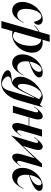

<svg xmlns="http://www.w3.org/2000/svg" viewBox="1210 -1892 885 3346"><g transform="rotate(90 1653.0 -218.5)"><path d="M13.2 -167Q13.2 -231.9 40.3 -297.1Q67.4 -362.3 109.9 -410.6Q152.3 -459 207.8 -489.5Q263.2 -520 316.9 -520Q363.8 -520 387.5 -498Q411.1 -476.1 411.1 -442.9Q411.1 -416 396 -395Q380.9 -374 361.8 -363.8Q327.1 -497.1 269 -497.1Q233.4 -497.1 201.9 -458.5Q170.4 -419.9 152.1 -357.7Q133.8 -295.4 133.8 -228Q133.8 -151.4 162.8 -113.8Q191.9 -76.2 241.2 -76.2Q278.3 -76.2 308.6 -101.8Q338.9 -127.4 370.1 -187H377.9Q330.6 -91.8 278.3 -39.8Q226.1 12.2 159.2 12.2Q94.7 12.2 54 -36.4Q13.2 -85 13.2 -167Z M586.9 -641.1H707.5L671.9 -516.1Q693.4 -520 718.8 -520Q799.3 -520 848.4 -471.4Q897.5 -422.9 897.5 -335Q897.5 -268.6 870.8 -204.6Q844.2 -140.6 801.3 -93.3Q758.3 -45.9 700.7 -16.8Q643.1 12.2 584.5 12.2Q579.6 12.2 521.5 7.8L467.8 200.2H345.7L531.7 -450.2Q491.2 -426.3 423.8 -370.1H414.6Q467.3 -425.8 536.6 -465.8ZM532.7 -32.2Q567.9 -2 606.9 -2Q652.3 -2 691.7 -43.5Q731 -85 754.4 -156.2Q777.8 -227.5 777.8 -310.1Q777.8 -397.9 748.3 -444.6Q718.8 -491.2 665.5 -494.1Z M927.7 -167Q927.7 -231.9 955.3 -296.9Q982.9 -361.8 1026.9 -410.6Q1070.8 -459.5 1128.9 -489.7Q1187 -520 1244.6 -520Q1286.1 -520 1307.4 -502.9Q1328.6 -485.8 1328.6 -459Q1328.6 -411.1 1255.1 -365Q1181.6 -318.8 1051.8 -280.8Q1047.4 -254.9 1047.4 -228Q1047.4 -151.4 1077.1 -113.8Q1106.9 -76.2 1157.7 -76.2Q1195.3 -76.2 1225.8 -101.8Q1256.3 -127.4 1287.6 -187H1295.4Q1272.5 -141.1 1250 -106.9Q1227.5 -72.8 1200.4 -44.7Q1173.3 -16.6 1141.6 -2.2Q1109.9 12.2 1074.7 12.2Q1008.8 12.2 968.3 -36.4Q927.7 -85 927.7 -167ZM1052.7 -292Q1139.2 -317.9 1184.8 -362.5Q1230.5 -407.2 1230.5 -457Q1230.5 -478.5 1220.5 -489.3Q1210.4 -500 1193.4 -500Q1148.9 -500 1107.7 -438Q1066.4 -376 1052.7 -292Z M1311.5 82Q1311.5 117.7 1352.8 154.3Q1394 190.9 1441.4 190.9Q1480.5 190.9 1510 162.1Q1539.6 133.3 1559.6 65.9L1686.5 -370.1H1677.7L1637.7 -293.9Q1629.4 -276.9 1612.5 -243.4Q1595.7 -210 1588.1 -194.8Q1580.6 -179.7 1566.9 -153.1Q1553.2 -126.5 1545.7 -113Q1538.1 -99.6 1526.6 -80.3Q1515.1 -61 1506.8 -49.8Q1498.5 -38.6 1488.8 -27.1Q1479 -15.6 1469.7 -7.8Q1452.1 6.8 1422.4 17.3Q1392.6 27.8 1369.6 33Q1346.7 38.1 1329.1 50.5Q1311.5 63 1311.5 82ZM1203.6 87.9Q1203.6 67.9 1219.5 54.4Q1235.4 41 1261.5 34.9Q1287.6 28.8 1314.2 25.4Q1340.8 22 1368.9 18.8Q1397 15.6 1409.7 11.2V7.8Q1371.6 2.4 1344 -34.7Q1316.4 -71.8 1316.4 -130.9Q1316.4 -195.8 1352.3 -267.6Q1388.2 -339.4 1440.7 -393.8Q1493.2 -448.2 1555.2 -484.1Q1617.2 -520 1667.5 -520Q1674.8 -520 1681.6 -519.5Q1688.5 -519 1696.5 -516.8Q1704.6 -514.6 1710 -513.7Q1715.3 -512.7 1725.1 -508.5Q1734.9 -504.4 1739 -503.2Q1743.2 -502 1755.1 -496.1Q1767.1 -490.2 1770.3 -488.8Q1773.4 -487.3 1788.1 -480Q1802.7 -472.7 1805.7 -471.2L1843.8 -519H1848.6L1725.6 -89.8Q1685.1 48.8 1605.5 126.5Q1525.9 204.1 1420.4 204.1Q1373.5 204.1 1323.5 189Q1273.4 173.8 1238.5 146.2Q1203.6 118.7 1203.6 87.9ZM1441.4 -166Q1441.4 -124.5 1452.9 -105.7Q1464.4 -86.9 1481.4 -86.9Q1505.4 -86.9 1534.7 -131.3Q1564 -175.8 1627.4 -298.8L1707.5 -455.1Q1692.4 -469.7 1683.1 -477.5Q1673.8 -485.4 1658.2 -493.2Q1642.6 -501 1628.4 -501Q1598.6 -501 1564.9 -470Q1531.2 -439 1504.4 -391.8Q1477.5 -344.7 1459.5 -283.4Q1441.4 -222.2 1441.4 -166Z M1929.2 -369.1Q1949.7 -439.9 1919.4 -439.9Q1904.3 -439.9 1887.7 -423.1Q1871.1 -406.2 1844.2 -370.1H1835.4Q1855 -397 1866.9 -412.6Q1878.9 -428.2 1899.2 -451.4Q1919.4 -474.6 1935.1 -487.5Q1950.7 -500.5 1970 -510.3Q1989.3 -520 2006.3 -520Q2029.3 -520 2043.5 -505.1Q2057.6 -490.2 2061.3 -454.8Q2064.9 -419.4 2047.4 -360.8L2025.4 -286.1H2174.3L2238.3 -507.8H2359.4L2260.3 -168Q2233.4 -74.2 2270 -74.2Q2282.2 -74.2 2296.6 -88.9Q2311 -103.5 2337.4 -138.2H2346.2Q2325.2 -109.9 2314.5 -95.5Q2303.7 -81.1 2283 -56.9Q2262.2 -32.7 2247.6 -20.3Q2232.9 -7.8 2214.4 2.2Q2195.8 12.2 2179.2 12.2Q2155.8 12.2 2141.1 -4.4Q2126.5 -21 2123 -60.8Q2119.6 -100.6 2139.2 -166L2171.4 -274.9H2022.5L1943.4 0H1822.3Z M2367.2 -370.1Q2386.7 -397 2398.7 -412.6Q2410.6 -428.2 2430.9 -451.4Q2451.2 -474.6 2466.6 -487.5Q2481.9 -500.5 2501 -510.3Q2520 -520 2537.1 -520Q2560.5 -520 2575.2 -504.6Q2589.8 -489.3 2593.3 -453.6Q2596.7 -418 2578.1 -358.9L2522 -173.8H2522.9L2832 -507.8H2894L2794.9 -168Q2768.1 -74.2 2805.2 -74.2Q2812 -74.2 2818.6 -77.6Q2825.2 -81.1 2835.4 -92.5Q2845.7 -104 2851.1 -110.6Q2856.4 -117.2 2872.1 -138.2H2880.9Q2858.9 -108.4 2849.1 -95.5Q2839.4 -82.5 2818.1 -57.1Q2796.9 -31.7 2783 -20Q2769 -8.3 2750.2 2Q2731.4 12.2 2714.8 12.2Q2691.4 12.2 2676.3 -4.6Q2661.1 -21.5 2657.2 -60.3Q2653.3 -99.1 2672.9 -163.1L2736.8 -377.9H2734.9L2347.2 24.9H2341.8L2460.9 -369.1Q2481.9 -439.9 2451.2 -439.9Q2436 -439.9 2419.4 -423.1Q2402.8 -406.2 2376 -370.1Z M2904.8 -167Q2904.8 -231.9 2932.4 -296.9Q2960 -361.8 3003.9 -410.6Q3047.9 -459.5 3106 -489.7Q3164.1 -520 3221.7 -520Q3263.2 -520 3284.4 -502.9Q3305.7 -485.8 3305.7 -459Q3305.7 -411.1 3232.2 -365Q3158.7 -318.8 3028.8 -280.8Q3024.4 -254.9 3024.4 -228Q3024.4 -151.4 3054.2 -113.8Q3084 -76.2 3134.8 -76.2Q3172.4 -76.2 3202.9 -101.8Q3233.4 -127.4 3264.6 -187H3272.5Q3249.5 -141.1 3227.1 -106.9Q3204.6 -72.8 3177.5 -44.7Q3150.4 -16.6 3118.7 -2.2Q3086.9 12.2 3051.8 12.2Q2985.8 12.2 2945.3 -36.4Q2904.8 -85 2904.8 -167ZM3029.8 -292Q3116.2 -317.9 3161.9 -362.5Q3207.5 -407.2 3207.5 -457Q3207.5 -478.5 3197.5 -489.3Q3187.5 -500 3170.4 -500Q3126 -500 3084.7 -438Q3043.5 -376 3029.8 -292Z"/></g></svg>

Font: Nyght Serif Medium Italic
Style: Regular
Weight: 500
Italic angle: -16°
Designer: Maksym Kobuzan
Version: Version 0.410;Glyphs 3.1.2 (3151)